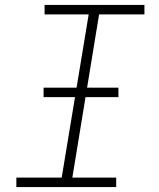

<svg xmlns="http://www.w3.org/2000/svg" viewBox="-20 -755 640 775"><path d="M46 0V-38H229L338 -697H160V-735H563V-697H380L272 -38H449V0ZM458 -363H156V-401H458Z"/></svg>

Font: Iosevka SS04 XLt Ex
Style: Italic
Weight: 200
Width: 7
Italic angle: -9°
Monospace: yes
Designer: Belleve Invis
Foundry: Belleve Invis
Version: Version 19.0.0; ttfautohint (v1.8.4)